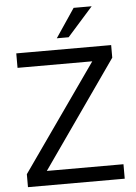

<svg xmlns="http://www.w3.org/2000/svg" viewBox="-61 -972 721 1018"><g transform="rotate(-5 299.5 -463.0)"><path d="M46 0V-69L474 -678L472 -635H46V-712H551V-645L123 -34L125 -77H561V0ZM330 -773H267L370 -926H466Z"/></g></svg>

Font: Muli Medium
Style: Regular
Weight: 500
Designer: Vernon Adams
Foundry: Vernon Adams
Version: Version 2.100; ttfautohint (v1.8.1.43-b0c9)